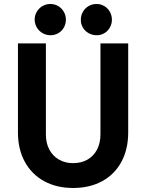

<svg xmlns="http://www.w3.org/2000/svg" viewBox="-20 -938 736 966"><path d="M70.3 -271.5V-719.7H210.9V-261.7Q210.9 -218.3 228 -185.8Q245.1 -153.3 276.1 -135.3Q307.1 -117.2 347.7 -117.2Q389.6 -117.2 420.7 -135.3Q451.7 -153.3 468.5 -186Q485.4 -218.8 485.4 -261.7V-719.7H625V-271.5Q625 -187.5 591.1 -124.3Q557.1 -61 494.4 -26.6Q431.6 7.8 347.7 7.8Q264.6 7.8 201.9 -26.6Q139.2 -61 104.7 -124.3Q70.3 -187.5 70.3 -271.5ZM386.7 -838.9Q386.7 -860.4 397.2 -878.7Q407.7 -897 425.8 -907.5Q443.8 -918 465.8 -918Q486.8 -918 504.6 -907.5Q522.5 -897 532.7 -878.7Q543 -860.4 543 -838.9Q543 -817.4 532.7 -799.3Q522.5 -781.2 504.9 -771Q487.3 -760.7 466.8 -760.7Q444.8 -760.7 426.3 -771Q407.7 -781.2 397 -799.3Q386.2 -817.4 386.7 -838.9ZM154.3 -838.9Q154.3 -860.4 165 -878.7Q175.8 -897 193.8 -907.5Q211.9 -918 233.4 -918Q254.9 -918 272.7 -907.5Q290.5 -897 301 -878.7Q311.5 -860.4 311.5 -838.9Q311.5 -817.4 301.3 -799.3Q291 -781.2 273.2 -771Q255.4 -760.7 234.4 -760.7Q212.9 -760.7 194.6 -771Q176.3 -781.2 165.5 -799.3Q154.8 -817.4 154.3 -838.9Z"/></svg>

Font: Reddit Sans Fudge
Style: Bold
Weight: 700
Designer: Stephen Hutchings
Foundry: Reddit
Version: Version 1.013